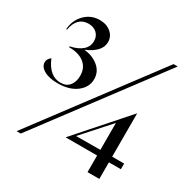

<svg xmlns="http://www.w3.org/2000/svg" viewBox="-164 -860 975 1001"><g transform="rotate(30 324.0 -359.5)"><path d="M15 -385Q15 -405 35 -420Q71 -333 139 -333Q174 -333 192.5 -356Q211 -379 211 -416Q211 -463 178 -489.5Q145 -516 86 -516V-521Q133 -531 158 -553Q183 -575 183 -608Q183 -637 164 -655Q145 -673 114 -673Q80 -673 59 -652Q38 -631 31 -590H26Q30 -646 66.5 -682.5Q103 -719 155 -719Q196 -719 222.5 -696.5Q249 -674 249 -640Q249 -610 226.5 -586Q204 -562 163 -545V-544Q214 -539 248.5 -510Q283 -481 283 -437Q283 -388 240.5 -355.5Q198 -323 128 -323Q76 -323 45.5 -340.5Q15 -358 15 -385ZM602 -712H627L93 0H68ZM495 -100H307V-102L565 -394H566V-134H638V-100H566V0H495ZM495 -134V-296L349 -133Z"/></g></svg>

Font: Nyght Serif Light
Style: Regular
Weight: 300
Designer: Maksym Kobuzan
Version: Version 0.410